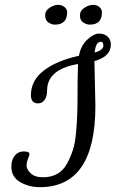

<svg xmlns="http://www.w3.org/2000/svg" viewBox="-20 -755 479 795"><path d="M371 -502 375 -316Q375 20 145 20Q100 20 63.5 -1Q27 -22 27 -66Q27 -93 41 -110.5Q55 -128 78.5 -128Q102 -128 102 -117Q102 -112 96 -97.5Q90 -83 90 -68.5Q90 -54 107 -37.5Q124 -21 158 -21Q192 -21 217 -35Q242 -49 257 -76.5Q272 -104 281.5 -133Q291 -162 295 -206Q301 -271 301 -353.5Q301 -436 303 -490Q175 -468 175 -380Q175 -355 164.5 -341Q154 -327 138 -327Q108 -327 108 -361Q108 -422 161.5 -463Q215 -504 307 -524Q314 -565 341 -590.5Q368 -616 390 -616Q412 -616 425.5 -603.5Q439 -591 439 -570Q439 -521 371 -502ZM398 -582Q376 -582 372 -537Q408 -548 408 -566Q408 -582 398 -582ZM258 -704Q258 -653 207 -653Q194 -653 180.5 -662Q167 -671 167 -691Q167 -711 185.5 -723Q204 -735 220 -735Q236 -735 247 -726Q258 -717 258 -704ZM402 -704Q402 -653 352 -653Q338 -653 324.5 -662Q311 -671 311 -691Q311 -711 330 -723Q349 -735 365 -735Q381 -735 391.5 -726Q402 -717 402 -704Z"/></svg>

Font: Cookie
Style: Regular
Weight: 400
Designer: Ania Kruk
Foundry: Ania Kruk
Version: Version 1.004